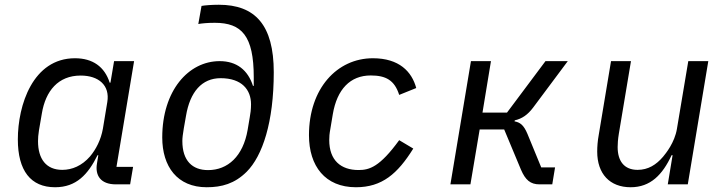

<svg xmlns="http://www.w3.org/2000/svg" viewBox="-20 -772 3041 804"><path d="M210.6 12.1C299.4 12.1 348.4 -41.2 388.5 -122.2H391.7L386 -87C377.8 -38 400.6 0 465.2 0H524.9L537.3 -73.2H467.7L541.5 -516H457.7L442.5 -425.8H439.3C418 -492.5 368.3 -528.1 294 -528.1C117.5 -528.1 54.7 -331.7 54.7 -188.2C54.7 -57.2 108.7 12.1 210.6 12.1ZM139.2 -180.8C139.2 -193.9 140.3 -208.1 143.1 -225.9L155.2 -296.5C170.8 -391.3 223.7 -455.6 317.8 -455.6C392.8 -455.6 441.1 -415.1 429.3 -344.5L410.9 -233.3C402.7 -186.4 381.7 -146.3 356.9 -116.8C322.8 -77.8 282 -60.7 240.8 -60.7C173.7 -60.7 139.2 -105.8 139.2 -180.8Z M845.5 12.1C908.7 12.1 962.7 -2.8 1013.1 -52.9C1079.2 -119.3 1126.4 -259.9 1126.4 -469.5C1126.4 -667.6 1048.3 -752.1 896.3 -752.1C865.4 -752.1 836.6 -749.6 823.9 -747.2L810.4 -671.5C825.3 -674 847.3 -676.5 879.6 -676.5C992.5 -676.5 1042.6 -621.8 1042.6 -448.5V-412.3H1039.4C1018.1 -478.3 971.6 -516 899.9 -516C768.8 -516 659.4 -392 659.4 -196.4C659.4 -74.6 722.3 12.1 845.5 12.1ZM743.6 -181.5C743.6 -195.3 745.7 -209.9 749.6 -234L758.9 -286.9C775.6 -387.1 825.3 -444.6 903.8 -444.6C993.3 -444.6 1031.2 -395.6 1031.2 -335.2C1031.2 -313.6 1028.4 -294.4 1025.9 -281.2L1017 -228.3C997.9 -117.5 933.9 -59.7 851.2 -59.7C785.9 -59.7 743.6 -98.4 743.6 -181.5Z M1470.5 12.1C1579.9 12.1 1644.9 -44.4 1710.6 -149.9L1651.6 -185C1570.3 -73.2 1527.3 -60 1481.5 -60C1407.3 -60 1358.7 -100.5 1358.7 -185.7C1358.7 -199.2 1359.4 -210.9 1363.6 -233.7L1373.6 -293.7C1391.3 -398.4 1446.7 -456 1532.3 -456C1595.5 -456 1632.1 -436.4 1651.6 -374.6L1723 -403.4C1704.5 -472.3 1651.3 -528.1 1541.5 -528.1C1391.3 -528.1 1273.8 -401.3 1273.8 -206C1273.8 -76.3 1341.6 12.1 1470.5 12.1Z M1866.1 0H1949.9L1988.6 -229.8H2091.3L2161.6 -61.4C2180 -18.5 2201 0 2239 0H2292.6L2304.3 -71H2246.4L2188.6 -211.6C2172.9 -248.9 2157.7 -259.6 2134.6 -263.8L2135.7 -268.1C2166.5 -275.2 2189.6 -291.2 2212.4 -321.4L2357.6 -516H2264.2L2103 -300.4H2000.4L2035.9 -516H1952.1Z M2776.3 0H2860.1L2946 -516H2862.2L2814.6 -232.2C2805 -174.7 2768.1 -129.6 2756.7 -115.8C2728 -82 2694.2 -60.7 2649.9 -60.7C2593 -60.7 2566.4 -98.4 2566.4 -156.2C2566.4 -168.7 2567.5 -188.6 2571.4 -212L2622.2 -516H2538.7L2487.2 -207C2482.6 -182.2 2480.8 -157.7 2480.8 -137.1C2480.8 -44 2533.7 12.1 2620.7 12.1C2703.8 12.1 2754.3 -40.1 2792.3 -122.2H2796.5Z"/></svg>

Font: Margiela Mono Italic Text It
Style: Regular
Weight: 400
Designer: Mike Abbink, Paul van der Laan, Pieter van Rosmalen
Foundry: Bold Monday
Version: Version 2.003 2021